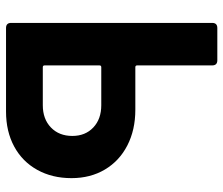

<svg xmlns="http://www.w3.org/2000/svg" viewBox="-72 -669 741 637"><g transform="rotate(90 298.5 -350.5)"><path d="M350 0H73Q56 0 56 -17V-684Q56 -701 73 -701H180Q197 -701 197 -684V-435Q197 -429 203 -429H344Q411 -429 462.5 -402.5Q514 -376 542.5 -328Q571 -280 571 -217Q571 -153 543.5 -103.5Q516 -54 466 -27Q416 0 350 0ZM329 -316H203Q197 -316 197 -310V-128Q197 -122 203 -122H329Q375 -122 403 -149Q431 -176 431 -220Q431 -263 403 -289.5Q375 -316 329 -316Z"/></g></svg>

Font: Barlow
Style: Bold
Weight: 700
Designer: Jeremy Tribby
Foundry: Jeremy Tribby
Version: Version 1.101 August 23, 2024